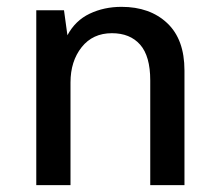

<svg xmlns="http://www.w3.org/2000/svg" viewBox="-20 -541 640 561"><path d="M86 0V-511H167L177 -438Q200 -481 242 -501Q284 -521 335 -521Q418 -521 468.5 -473.5Q519 -426 519 -335V0H419V-306Q419 -377 389.5 -410.5Q360 -444 307 -444Q251 -444 218.5 -403Q186 -362 186 -300V0Z"/></svg>

Font: Chivo Mono
Style: Regular
Weight: 400
Monospace: yes
Designer: Hector Gatti
Foundry: Omnibus-Type
Version: Version 1.008; ttfautohint (v1.8.4.7-5d5b)